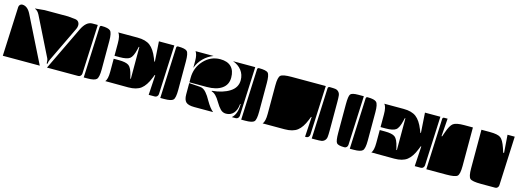

<svg xmlns="http://www.w3.org/2000/svg" viewBox="-10 -1100 4572 1696"><g transform="rotate(15 2276.5 -252.5)"><path d="M0 -10 20 -461Q21 -474 29.5 -482.5Q38 -491 50 -491Q98 -491 129 -429L338 -10ZM404 -10 595 -408Q634 -490 690 -490H740L720 -40Q719 -27 710.5 -18.5Q702 -10 690 -10ZM167 -485V-487L253 -495H467L529 -489Q552 -487 563 -474Q574 -461 574 -442Q574 -425 566 -408L411 -85Q400 -62 400 -45V-44H392V-45Q392 -76 385 -90L210 -442Q193 -476 167 -485Z M932 -28Q953 -50 953 -120V-238H999Q1066 -238 1092 -219Q1118 -200 1134 -131L1140 -106H1145V-397H1140L1134 -372Q1118 -303 1092 -284Q1066 -265 999 -265H953V-380Q953 -450 932 -472V-473H1108Q1183 -473 1224 -441.5Q1265 -410 1294 -337L1306 -307H1311L1299 -490H1440L1420 -40Q1419 -27 1410.5 -18.5Q1402 -10 1390 -10H1334L1345 -193H1340L1328 -163Q1299 -90 1258 -58.5Q1217 -27 1142 -27ZM740 -10 760 -475Q761 -490 775 -490Q837 -490 856 -471.5Q875 -453 875 -380V-120Q875 -47 856.5 -28.5Q838 -10 775 -10Z M1440 -10 1460 -475Q1461 -490 1475 -490Q1540 -490 1557.5 -472Q1575 -454 1575 -380V-120Q1575 -46 1557.5 -28Q1540 -10 1475 -10ZM1634 -490H1799Q1748 -471 1709.5 -432Q1671 -393 1653 -342V-408Q1653 -463 1634 -490ZM1863 -184 1864 -189Q1961 -198 2023.5 -237.5Q2086 -277 2086 -345Q2086 -396 2057 -434Q2028 -472 1977 -490H2180L2160 -40Q2159 -27 2150.5 -18.5Q2142 -10 2130 -10H2094Q2140 -50 2140 -141H2135Q2131 -86 2104.5 -56Q2078 -26 2036 -26Q2006 -26 1985 -47Q1964 -68 1941 -107Q1902 -175 1863 -184ZM1653 -100V-203L1753 -196Q1769 -195 1783.5 -187Q1798 -179 1811.5 -163Q1825 -147 1833.5 -134Q1842 -121 1855 -98Q1892 -34 1923 -10H1751Q1696 -10 1674.5 -30Q1653 -50 1653 -100ZM1653 -210V-250Q1653 -344 1715 -411Q1777 -478 1865 -478Q1930 -478 1964.5 -444Q1999 -410 1999 -345Q1999 -280 1949 -245Q1899 -210 1812 -210Z M2372 -27V-28Q2393 -50 2393 -120V-380Q2393 -455 2413 -472.5Q2433 -490 2513 -490H2825L2805 -40Q2804 -27 2795.5 -18.5Q2787 -10 2775 -10H2764L2775 -193H2770L2758 -163Q2729 -90 2688 -58.5Q2647 -27 2572 -27ZM2180 -10 2200 -475Q2201 -490 2215 -490Q2281 -490 2298 -472Q2315 -454 2315 -380V-120Q2315 -46 2298 -28Q2281 -10 2215 -10Z M3038 -120V-380Q3038 -456 3051.5 -473Q3065 -490 3123 -490H3173L3153 -40Q3152 -27 3143.5 -18.5Q3135 -10 3123 -10Q3066 -10 3052 -27.5Q3038 -45 3038 -120ZM2825 -10 2845 -475Q2845 -481 2849.5 -485.5Q2854 -490 2860 -490Q2896 -490 2913 -487.5Q2930 -485 2942.5 -472.5Q2955 -460 2957.5 -440Q2960 -420 2960 -380V-120Q2960 -80 2957.5 -60Q2955 -40 2942.5 -27.5Q2930 -15 2913 -12.5Q2896 -10 2860 -10Z M3365 -28Q3386 -50 3386 -120V-238H3432Q3499 -238 3525 -219Q3551 -200 3567 -131L3573 -106H3578V-397H3573L3567 -372Q3551 -303 3525 -284Q3499 -265 3432 -265H3386V-380Q3386 -450 3365 -472V-473H3541Q3616 -473 3657 -441.5Q3698 -410 3727 -337L3739 -307H3744L3732 -490H3873L3853 -40Q3852 -27 3843.5 -18.5Q3835 -10 3823 -10H3767L3778 -193H3773L3761 -163Q3732 -90 3691 -58.5Q3650 -27 3575 -27ZM3173 -10 3193 -475Q3194 -490 3208 -490Q3270 -490 3289 -471.5Q3308 -453 3308 -380V-120Q3308 -47 3289.5 -28.5Q3271 -10 3208 -10Z M3873 -10 3893 -475Q3894 -490 3908 -490H3939L3927 -327H3933L3947 -367Q3970 -435 3996.5 -454Q4023 -473 4095 -473H4175V-120Q4175 -45 4155.5 -27.5Q4136 -10 4055 -10ZM4253 -120V-473H4330Q4402 -473 4428.5 -454Q4455 -435 4478 -367L4491 -327H4499L4487 -490H4553L4533 -40Q4532 -27 4523.5 -18.5Q4515 -10 4503 -10H4373Q4292 -10 4272.5 -27.5Q4253 -45 4253 -120Z"/></g></svg>

Font: PrimecolorCV1
Style: Medium
Weight: 500
Designer: gluk
Foundry: gluk
Version: Version 0.672